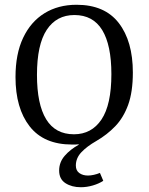

<svg xmlns="http://www.w3.org/2000/svg" viewBox="-20 -598 623 805"><path d="M384 -7Q344 16 321 40.5Q298 65 298 96Q298 117 312.5 127.5Q327 138 349 138Q360 138 373.5 135Q387 132 399 127L413 160Q395 172 369.5 179.5Q344 187 319 187Q281 187 254.5 170Q228 153 228 117Q228 82 251.5 55Q275 28 310 9V7Q303 8 296 8Q289 8 282 8Q164 8 104.5 -68Q45 -144 45 -275Q45 -372 77 -439.5Q109 -507 166.5 -542.5Q224 -578 301 -578Q419 -578 478 -501.5Q537 -425 537 -294Q537 -213 517.5 -159Q498 -105 463.5 -69Q429 -33 384 -7ZM135 -284Q135 -161 173.5 -98Q212 -35 290 -35Q364 -35 405.5 -97Q447 -159 447 -287Q447 -409 408.5 -472Q370 -535 292 -535Q217 -535 176 -473Q135 -411 135 -284Z"/></svg>

Font: Rasa
Style: Regular
Weight: 400
Designer: Anna Giedrys (Yrsa+Rasa design), David Brezina (Yrsa art-direction, Rasa art-direction, design)
Foundry: Rosetta Type Foundry
Version: Version 2.004